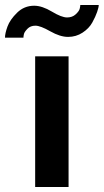

<svg xmlns="http://www.w3.org/2000/svg" viewBox="-80 -750 416 770"><path d="M14 -599H-60Q-60 -616 -50 -643.5Q-40 -671 -11.5 -699Q17 -727 57 -727Q89 -727 128 -703.5Q167 -680 189 -680Q210 -680 223.5 -692.5Q237 -705 239.5 -714.5Q242 -724 242 -730H316Q316 -721 309.5 -702Q303 -683 290 -659.5Q277 -636 251 -619Q225 -602 193 -602Q161 -602 121.5 -624.5Q82 -647 62 -647Q42 -647 30 -634.5Q18 -622 16 -613.5Q14 -605 14 -599ZM61 0V-524H195V0Z"/></svg>

Font: Raleway-v4020
Style: Bold
Weight: 700
Designer: Matt McInerney, Pablo Impallari, Rodrigo Fuenzalida
Foundry: Matt McInerney, Pablo Impallari, Rodrigo Fuenzalida
Version: Version 4.020;PS 004.020;hotconv 1.0.88;makeotf.lib2.5.64775